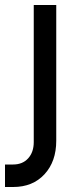

<svg xmlns="http://www.w3.org/2000/svg" viewBox="-68 -565 312 768"><path d="M-48 183V93H-15.5Q22.5 93 44.8 68.2Q67 43.5 67 3.5V-545H157V-2Q157 81 110 132Q63 183 -15.5 183Z"/></svg>

Font: Mohave Light Medium
Style: Regular
Weight: 500
Version: Version 2.003